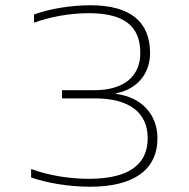

<svg xmlns="http://www.w3.org/2000/svg" viewBox="-20 -699 716 728"><path d="M339 -326C472 -326 540 -271 540 -175C540 -72 464 -21 316 -21C252 -21 173 -31 98 -58V-26C162 -4 245 9 322 9C484 9 577 -53 577 -175C577 -261 521 -330 420 -343V-345C508 -363 549 -427 549 -498C549 -619 471 -679 323 -679C249 -679 169 -666 109 -644V-613C172 -636 247 -649 317 -649C452 -649 512 -599 512 -498C512 -412 453 -357 337 -357H215V-326Z"/></svg>

Font: LT Wave Alt Thin
Style: Regular
Weight: 100
Designer: Daniel Lyons
Version: Version 2.5 (Glyphs App)